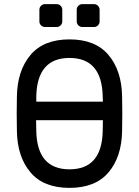

<svg xmlns="http://www.w3.org/2000/svg" viewBox="-20 -901 674 931"><path d="M255 -770H198Q187 -770 179 -778Q171 -786 171 -797V-854Q171 -865 179 -873Q187 -881 198 -881H255Q266 -881 274 -873Q282 -865 282 -854V-797Q282 -786 274 -778Q266 -770 255 -770ZM436 -770H379Q368 -770 360 -778Q352 -786 352 -797V-854Q352 -865 360 -873Q368 -881 379 -881H436Q447 -881 455 -873Q463 -865 463 -854V-797Q463 -786 455 -778Q447 -770 436 -770ZM62 -265 61 -350 62 -434Q64 -558 127.5 -634Q191 -710 317 -710Q443 -710 506.5 -634Q570 -558 572 -434Q573 -404 573 -350Q573 -295 572 -265Q570 -141 506.5 -65.5Q443 10 317 10Q191 10 127.5 -65.5Q64 -141 62 -265ZM479 -408Q478 -423 478 -434Q474 -620 317 -620Q160 -620 156 -434V-408ZM479 -318H155L156 -265Q160 -80 317 -80Q474 -80 478 -265Q479 -286 479 -318Z"/></svg>

Font: Contemporary
Style: Regular
Weight: 400
Designer: Victor Tran
Foundry: Victor Tran
Version: Version 1.100